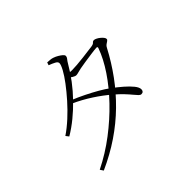

<svg xmlns="http://www.w3.org/2000/svg" viewBox="-169 -1035 1338 1338"><g transform="rotate(-45 500.0 -366.0)"><path d="M356 -468Q405 -448 451.5 -425Q498 -402 539 -378.5Q580 -355 611 -332Q648 -305 681.5 -276Q715 -247 736 -221Q757 -195 757 -176Q757 -164 751 -157.5Q745 -151 733 -151Q724 -151 714 -161Q704 -171 689 -189.5Q674 -208 650 -233.5Q626 -259 589 -291Q539 -334 477 -374.5Q415 -415 343 -448ZM152 -320Q198 -351 245 -394Q292 -437 334.5 -485Q377 -533 410.5 -577.5Q444 -622 463 -657Q482 -692 482 -708Q482 -721 463.5 -731Q445 -741 418 -751L425 -772Q438 -771 452.5 -770Q467 -769 480 -764Q495 -759 511 -749.5Q527 -740 538 -730.5Q549 -721 549 -713Q549 -701 540 -690.5Q531 -680 520 -661Q489 -607 450 -555.5Q411 -504 365.5 -457Q320 -410 270.5 -369.5Q221 -329 169 -298ZM155 16Q262 -37 357 -109.5Q452 -182 530 -263.5Q608 -345 664 -428.5Q720 -512 747 -588Q754 -604 737 -602Q718 -601 683.5 -596Q649 -591 614.5 -586Q580 -581 561 -577Q545 -574 530 -569.5Q515 -565 506 -565Q495 -565 479 -575Q463 -585 447 -598L461 -617Q476 -614 487.5 -612.5Q499 -611 508 -611Q528 -611 559.5 -613.5Q591 -616 624 -620Q657 -624 683 -627.5Q709 -631 719 -632Q741 -635 747.5 -643.5Q754 -652 765 -652Q773 -652 785 -646Q797 -640 808 -631Q819 -622 826.5 -612.5Q834 -603 834 -595Q834 -587 825.5 -581.5Q817 -576 807 -569Q797 -562 791 -549Q741 -454 678.5 -368.5Q616 -283 539.5 -208Q463 -133 371.5 -71Q280 -9 171 40Z"/></g></svg>

Font: Noto Serif TC
Style: Regular
Weight: 200
Designer: Ryoko NISHIZUKA 西塚涼子 (kana & ideographs); Frank Grießhammer (Latin, Greek & Cyrillic); Wenlong ZHANG 张文龙 (bopomofo); San
Foundry: Adobe
Version: Version 2.001;hotconv 1.1.0;makeotfexe 2.6.0